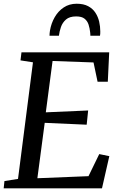

<svg xmlns="http://www.w3.org/2000/svg" viewBox="-20 -1029 656 1049"><path d="M0.1 0 4.3 -39.8 78.4 -51.5 160.1 -688.5 92 -699.1 97.3 -743H576.6L569 -582.5H513.1L491 -687.8L267.2 -695.8L230.3 -415.3L461.6 -425.4L453.6 -347.7L224.3 -357.9L184.2 -55.2L463.5 -66.5L522.2 -187.1L577.3 -175.9L537.2 0ZM398.8 -1008.6Q436.7 -1008.6 461.8 -995.1Q486.8 -981.7 501.2 -959.6Q515.6 -937.4 521.8 -910.8Q527.9 -884.2 527.9 -857.3Q527.9 -851.4 527.7 -845.3Q527.5 -839.1 526.3 -833.7H473.7Q473.7 -838.4 473.4 -843.3Q473.2 -848.2 472.5 -853.1Q470.2 -874.8 463.9 -894.5Q457.6 -914.3 442 -926.8Q426.5 -939.3 395.9 -939.3Q359.9 -939.3 340.6 -922.4Q321.2 -905.5 312.9 -881.1Q304.6 -856.7 301.8 -833.7H250.5Q250.5 -841.1 251.2 -847.8Q251.9 -854.5 252.9 -861.4Q259.6 -901.5 278.8 -934.9Q297.9 -968.3 328.3 -988.4Q358.6 -1008.6 398.8 -1008.6Z"/></svg>

Font: Merriweather Light
Style: Italic
Weight: 300
Italic angle: -7.8°
Designer: Eben Sorkin
Foundry: Eben Sorkin
Version: Version 2.101